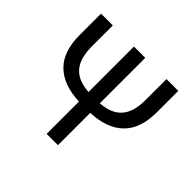

<svg xmlns="http://www.w3.org/2000/svg" viewBox="-168 -918 1118 1118"><g transform="rotate(45 391.0 -359.5)"><path d="M344 -266Q213 -271 143 -339Q73 -407 73 -543V-719H170V-547Q170 -447 213 -398.5Q256 -350 344 -345V-719H437V-345Q524 -350 568 -398.5Q612 -447 612 -547V-719H709V-543Q709 -407 638.5 -339Q568 -271 437 -266V0H344Z"/></g></svg>

Font: Nebula Sans Medium
Style: Regular
Weight: 500
Designer: Paul D. Hunt for Adobe (as Source Sans)
Foundry: Nebula Entertainment & Broadcasting LLC
Version: Version 1.010